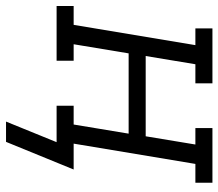

<svg xmlns="http://www.w3.org/2000/svg" viewBox="-78 -506 742 653"><g transform="rotate(90 293.5 -179.0)"><path d="M380 172 450 0H326V-58H390L421 -245H148L117 -58H173V0H-13V-58H51L120 -472H63V-530H250V-472H185L157 -303H430L458 -472H402V-530H588V-472H524L455 -58H543L449 172Z"/></g></svg>

Font: Iosevka Curly Slab LtExObl
Style: Regular
Weight: 300
Width: 7
Italic angle: -9°
Monospace: yes
Designer: Belleve Invis
Foundry: Belleve Invis
Version: Version 11.1.0; ttfautohint (v1.8.3)